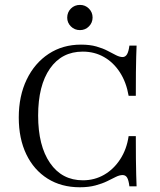

<svg xmlns="http://www.w3.org/2000/svg" viewBox="-20 -768 665 799"><path d="M312.1 11.3Q235.5 11.3 178.2 -24.6Q121 -60.5 89.5 -125.8Q58.1 -191.1 58.1 -279Q58.1 -368.5 91.1 -437.1Q124.2 -505.6 182.7 -544Q241.1 -582.3 316.9 -582.3Q354 -582.3 381 -574.6Q408.1 -566.9 427.8 -556.5Q447.6 -546 462.9 -538.3Q478.2 -530.6 490.3 -530.6Q501.6 -530.6 508.5 -541.9Q515.3 -553.2 518.5 -578.2H548.4Q547.6 -558.1 546.8 -531.9Q546 -505.6 545.6 -466.9Q545.2 -428.2 545.2 -369.4H515.3Q505.6 -425.8 479 -466.9Q452.4 -508.1 412.9 -530.6Q373.4 -553.2 324.2 -553.2Q237.1 -553.2 187.9 -482.7Q138.7 -412.1 138.7 -287.1Q138.7 -161.3 188.3 -89.5Q237.9 -17.7 325 -17.7Q373.4 -17.7 413.3 -40.7Q453.2 -63.7 480.2 -105.2Q507.3 -146.8 515.3 -201.6H545.2Q545.2 -145.2 545.6 -106.5Q546 -67.7 546.8 -40.7Q547.6 -13.7 548.4 7.3H518.5Q515.3 -18.5 508.9 -29Q502.4 -39.5 490.3 -39.5Q477.4 -39.5 462.1 -31.9Q446.8 -24.2 426.2 -14.1Q405.6 -4 377.4 3.6Q349.2 11.3 312.1 11.3ZM312.9 -642.7Q290.3 -642.7 275 -658.1Q259.7 -673.4 259.7 -694.4Q259.7 -716.9 275 -732.3Q290.3 -747.6 312.9 -747.6Q334.7 -747.6 350 -732.3Q365.3 -716.9 365.3 -695.2Q365.3 -673.4 350 -658.1Q334.7 -642.7 312.9 -642.7Z"/></svg>

Font: Playfair 5pt SemiExpanded Light Light
Style: Regular
Weight: 300
Version: Version 2.203